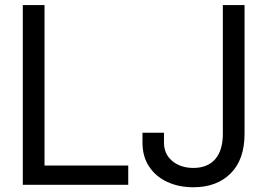

<svg xmlns="http://www.w3.org/2000/svg" viewBox="-20 -748 1082 777"><path d="M72.3 0V-727.5H160.2V-78.1H499V0ZM762.7 9.8Q703.1 9.8 656.5 -12Q609.9 -33.7 583.3 -74.2Q556.6 -114.7 556.6 -170.9V-210.9H643.6V-170.9Q643.6 -124.5 677.2 -96.4Q710.9 -68.4 762.7 -68.4Q819.8 -68.4 850.8 -103.8Q881.8 -139.2 881.8 -207V-727.5H969.7V-207Q969.7 -102.5 913.6 -46.4Q857.4 9.8 762.7 9.8Z"/></svg>

Font: Inter Display
Style: Regular
Weight: 400
Designer: Rasmus Andersson
Foundry: rsms
Version: Version 4.000;git-37864ae